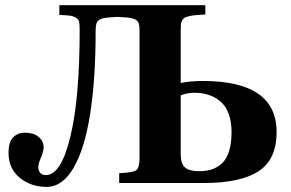

<svg xmlns="http://www.w3.org/2000/svg" viewBox="-20 -712 1134 747"><path d="M683.1 -110.8Q683.1 -74.7 700 -60.3Q716.8 -45.9 754.9 -45.9Q782.7 -45.9 804.2 -53Q825.7 -60.1 843.8 -76.7Q861.8 -93.3 871.3 -124Q880.9 -154.8 880.9 -198.2Q880.9 -239.7 869.1 -270.5Q857.4 -301.3 836.7 -318.1Q815.9 -335 791.3 -343Q766.6 -351.1 737.8 -351.1Q706.5 -351.1 683.1 -340.8ZM13.2 -117.2Q13.2 -160.2 31.5 -178Q49.8 -195.8 76.2 -195.8Q91.8 -195.8 106.9 -191.9Q122.1 -188 136 -174.1Q149.9 -160.2 149.9 -138.2Q149.9 -125 139.4 -99.4Q128.9 -73.7 128.9 -62Q128.9 -49.3 136.2 -40Q143.6 -30.8 158.2 -30.8Q217.8 -30.8 253.9 -180.9Q290 -331.1 290 -595.2Q290 -615.7 288.1 -625.7Q286.1 -635.7 276.6 -642.3Q267.1 -648.9 253.4 -650.9Q239.7 -652.8 210.9 -653.8V-691.9H778.8V-655.8Q754.9 -654.3 741 -653.1Q727.1 -651.9 715.1 -648.9Q703.1 -646 697.8 -642.8Q692.4 -639.6 688.5 -632.3Q684.6 -625 683.8 -617.2Q683.1 -609.4 683.1 -595.2V-389.2Q723.1 -397 769 -397Q1056.2 -397 1056.2 -198.2Q1056.2 -91.3 985.8 -45.7Q915.5 0 773.9 0H443.8V-38.1Q497.1 -40.5 510 -49.8Q522.9 -59.1 522.9 -97.2V-591.8Q522.9 -615.7 517.6 -625.7Q512.2 -635.7 496.6 -640.1Q481 -644.5 443.8 -646H431.2Q394 -644.5 378.4 -640.1Q362.8 -635.7 357.4 -625.7Q352.1 -615.7 352.1 -591.8Q352.1 -404.3 330.8 -269Q309.6 -133.8 266.4 -59.3Q223.1 15.1 161.1 15.1Q100.1 15.1 56.6 -20.5Q13.2 -56.2 13.2 -117.2Z"/></svg>

Font: Linguistics Pro
Style: Bold
Weight: 700
Designer: Stefan Peev, Context Ltd
Foundry: Stefan Peev, Context Ltd
Version: Version 001.000